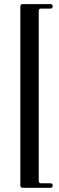

<svg xmlns="http://www.w3.org/2000/svg" viewBox="-20 -727 288 936"><path d="M79.1 176.8V-695.3Q79.1 -707 90.3 -707H225.6Q236.8 -707 236.8 -696Q236.8 -685.1 225.6 -685.1H180.2Q168.9 -685.1 168.9 -673.8V155.3Q168.9 166.5 180.2 166.5H225.6Q236.8 166.5 236.8 177.5Q236.8 188.5 225.6 188.5H90.3Q79.1 188.5 79.1 176.8Z"/></svg>

Font: UnifrakturMaguntia19
Style: Book
Weight: 400
Designer: j. 'mach' wust, Gerrit Ansmann, Georg Duffner, based on a font by Peter Wiegel, original typeface by Carl Albert Fahrenw
Version: Version 2017-03-19